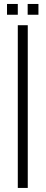

<svg xmlns="http://www.w3.org/2000/svg" viewBox="-20 -924 224 944"><path d="M67.5 0V-800H116.5V0ZM116 -851.5V-904.5H169V-851.5ZM14.5 -851.5V-904.5H67.5V-851.5Z"/></svg>

Font: Big Shoulders Text Thin ExtraLight
Style: Regular
Weight: 250
Version: Version 2.002